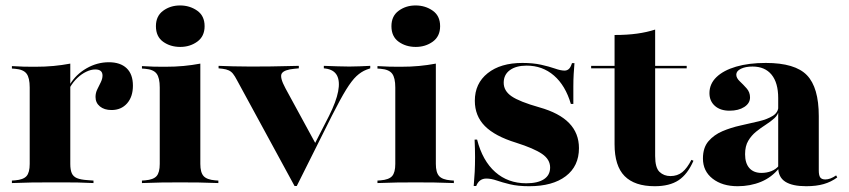

<svg xmlns="http://www.w3.org/2000/svg" viewBox="-20 -655 3038 687"><path d="M158.9 -2.4Q121.8 -2.4 93.1 -2Q64.5 -1.6 22.6 0V-8.9L33.9 -9.7Q63.7 -12.1 75 -25Q86.3 -37.9 86.3 -68.5V-209.7H231.5V-68.5Q231.5 -47.6 236.7 -35.5Q241.9 -23.4 255.2 -17.7Q268.5 -12.1 292.7 -10.5L314.5 -8.9V0Q283.1 -1.6 258.9 -2Q234.7 -2.4 211.3 -2.4Q187.9 -2.4 158.9 -2.4ZM86.3 -209.7V-341.9Q86.3 -376.6 75 -391.5Q63.7 -406.5 33.9 -408.9L22.6 -409.7V-418.5Q48.4 -416.9 65.3 -416.5Q82.3 -416.1 104.8 -416.1Q141.9 -416.1 171.8 -419Q201.6 -421.8 231.5 -427.4V-418.5V-209.7ZM379 -261.3Q353.2 -261.3 337.5 -274.2Q321.8 -287.1 321.8 -308.1Q321.8 -322.6 328.2 -335.5Q334.7 -348.4 340.7 -360.9Q346.8 -373.4 346.8 -384.7Q346.8 -406.5 321 -406.5Q305.6 -406.5 288.7 -398.4Q271.8 -390.3 256.9 -376.2Q241.9 -362.1 230.6 -342.7L229.8 -352.4Q251.6 -388.7 289.5 -410.5Q327.4 -432.3 369.4 -432.3Q410.5 -432.3 433.1 -410.9Q455.6 -389.5 455.6 -348.4Q455.6 -308.9 434.7 -285.1Q413.7 -261.3 379 -261.3Z M551.6 -209.7V-341.9Q551.6 -376.6 540.3 -391.5Q529 -406.5 499.2 -408.9L487.9 -409.7V-418.5Q513.7 -416.9 530.6 -416.5Q547.6 -416.1 570.2 -416.1Q607.3 -416.1 637.1 -419Q666.9 -421.8 696.8 -427.4V-418.5V-209.7ZM624.2 -2.4Q587.1 -2.4 558.5 -2Q529.8 -1.6 487.9 0V-8.9L499.2 -9.7Q529 -12.1 540.3 -25Q551.6 -37.9 551.6 -68.5V-209.7H696.8V-68.5Q696.8 -37.9 708.5 -25Q720.2 -12.1 750 -9.7L761.3 -8.9V0Q720.2 -1.6 691.1 -2Q662.1 -2.4 624.2 -2.4ZM625 -487.1Q589.5 -487.1 563.7 -505.6Q537.9 -524.2 537.9 -561.3Q537.9 -597.6 563.7 -616.5Q589.5 -635.5 624.2 -635.5Q658.9 -635.5 685.5 -616.9Q712.1 -598.4 712.1 -561.3Q712.1 -525 685.9 -506Q659.7 -487.1 625 -487.1Z M1033.9 10.5 828.2 -367.7Q820.2 -383.1 813.7 -391.1Q807.3 -399.2 798.4 -403.2Q789.5 -407.3 776.6 -408.9L762.1 -410.5V-419.4Q784.7 -418.5 814.1 -417.7Q843.5 -416.9 874.2 -416.9H880.6H884.7Q918.5 -416.9 950 -417.3Q981.5 -417.7 1007.3 -418.5Q1033.1 -419.4 1049.2 -419.4V-410.5L1033.1 -408.9Q996.8 -405.6 988.3 -392.3Q979.8 -379 1001.6 -338.7L1110.5 -138.7L1103.2 -134.7L1157.3 -240.3Q1183.1 -291.9 1189.9 -327.8Q1196.8 -363.7 1185.9 -384.7Q1175 -405.6 1145.2 -409.7L1138.7 -410.5V-419.4Q1169.4 -418.5 1188.7 -417.7Q1208.1 -416.9 1229.8 -416.9Q1250 -416.9 1266.5 -417.7Q1283.1 -418.5 1304.8 -419.4V-410.5L1291.1 -405.6Q1272.6 -398.4 1255.6 -382.7Q1238.7 -366.9 1218.5 -334.3Q1198.4 -301.6 1167.7 -241.1L1041.9 10.5Z M1394.4 -209.7V-341.9Q1394.4 -376.6 1383.1 -391.5Q1371.8 -406.5 1341.9 -408.9L1330.6 -409.7V-418.5Q1356.5 -416.9 1373.4 -416.5Q1390.3 -416.1 1412.9 -416.1Q1450 -416.1 1479.8 -419Q1509.7 -421.8 1539.5 -427.4V-418.5V-209.7ZM1466.9 -2.4Q1429.8 -2.4 1401.2 -2Q1372.6 -1.6 1330.6 0V-8.9L1341.9 -9.7Q1371.8 -12.1 1383.1 -25Q1394.4 -37.9 1394.4 -68.5V-209.7H1539.5V-68.5Q1539.5 -37.9 1551.2 -25Q1562.9 -12.1 1592.7 -9.7L1604 -8.9V0Q1562.9 -1.6 1533.9 -2Q1504.8 -2.4 1466.9 -2.4ZM1467.7 -487.1Q1432.3 -487.1 1406.5 -505.6Q1380.6 -524.2 1380.6 -561.3Q1380.6 -597.6 1406.5 -616.5Q1432.3 -635.5 1466.9 -635.5Q1501.6 -635.5 1528.2 -616.9Q1554.8 -598.4 1554.8 -561.3Q1554.8 -525 1528.6 -506Q1502.4 -487.1 1467.7 -487.1Z M1873.4 11.3Q1833.1 11.3 1804.8 4.4Q1776.6 -2.4 1756.9 -9.3Q1737.1 -16.1 1720.2 -16.1Q1694.4 -16.1 1683.9 10.5H1675Q1677.4 -16.1 1678.6 -40.7Q1679.8 -65.3 1679.8 -93.1Q1679.8 -121 1678.2 -155.6H1687.1Q1706.5 -79.8 1752 -39.5Q1797.6 0.8 1862.9 0.8Q1904 0.8 1926.2 -13.7Q1948.4 -28.2 1948.4 -55.6Q1948.4 -84.7 1919.4 -104.4Q1890.3 -124.2 1826.6 -144.4Q1750.8 -167.7 1714.9 -204Q1679 -240.3 1679 -294.4Q1679 -356.5 1725 -393.1Q1771 -429.8 1849.2 -429.8Q1887.1 -429.8 1916.1 -423.4Q1945.2 -416.9 1965.7 -409.7Q1986.3 -402.4 2000 -402.4Q2008.9 -402.4 2015.3 -408.1Q2021.8 -413.7 2026.6 -429H2035.5Q2033.9 -409.7 2032.7 -389.9Q2031.5 -370.2 2031.5 -344.8Q2031.5 -319.4 2031.5 -283.1H2022.6Q2003.2 -349.2 1962.1 -384.7Q1921 -420.2 1864.5 -420.2Q1826.6 -420.2 1804.4 -404Q1782.3 -387.9 1782.3 -358.9Q1782.3 -329.8 1810.5 -310.5Q1838.7 -291.1 1909.7 -271Q1981.5 -250.8 2016.5 -214.5Q2051.6 -178.2 2051.6 -125Q2051.6 -60.5 2004.4 -24.6Q1957.3 11.3 1873.4 11.3Z M2322.6 11.3Q2250.8 11.3 2214.9 -25Q2179 -61.3 2179 -138.7V-209.7H2324.2V-96.8Q2324.2 -54.8 2339.9 -39.9Q2355.6 -25 2379 -25Q2404 -25 2421.4 -39.1Q2438.7 -53.2 2454 -83.1L2461.3 -79.8Q2440.3 -31.5 2408.1 -10.1Q2375.8 11.3 2322.6 11.3ZM2179 -209.7V-529.8Q2224.2 -529.8 2259.3 -534.7Q2294.4 -539.5 2324.2 -549.2V-209.7ZM2095.2 -410.5V-419.4H2437.1V-410.5Z M2764.5 -209.7V-304Q2764.5 -358.9 2740.7 -387.9Q2716.9 -416.9 2672.6 -416.9Q2647.6 -416.9 2631 -408.9Q2614.5 -400.8 2614.5 -387.9Q2614.5 -375.8 2627 -364.1Q2639.5 -352.4 2651.6 -338.7Q2663.7 -325 2663.7 -306.5Q2663.7 -285.5 2643.1 -272.2Q2622.6 -258.9 2590.3 -258.9Q2557.3 -258.9 2537.9 -276.2Q2518.5 -293.5 2518.5 -321.8Q2518.5 -354.8 2543.5 -379Q2568.5 -403.2 2613.7 -416.5Q2658.9 -429.8 2720.2 -429.8Q2825 -429.8 2867.3 -385.9Q2909.7 -341.9 2909.7 -239.5V-209.7ZM2619.4 11.3Q2564.5 11.3 2529.8 -15.7Q2495.2 -42.7 2495.2 -87.9Q2495.2 -126.6 2514.9 -149.6Q2534.7 -172.6 2564.9 -185.5Q2595.2 -198.4 2629.8 -206Q2664.5 -213.7 2695.2 -221Q2725.8 -228.2 2745.6 -240.7Q2765.3 -253.2 2765.3 -275.8L2766.9 -261.3Q2764.5 -244.4 2751.2 -232.3Q2737.9 -220.2 2720.2 -208.9Q2702.4 -197.6 2685.5 -183.9Q2668.5 -170.2 2657.3 -151.2Q2646 -132.3 2646 -103.2Q2646 -71 2661.3 -53.6Q2676.6 -36.3 2704.8 -36.3Q2723.4 -36.3 2739.9 -42.7Q2756.5 -49.2 2766.9 -62.1L2767.7 -53.2Q2741.1 -20.2 2702.8 -4.4Q2664.5 11.3 2619.4 11.3ZM2909.7 -45.2Q2909.7 -27.4 2914.9 -20.2Q2920.2 -12.9 2933.1 -12.9Q2941.9 -12.9 2951.6 -16.5Q2961.3 -20.2 2971.8 -27.4L2975.8 -20.2Q2954 -4 2927.4 3.6Q2900.8 11.3 2864.5 11.3Q2815.3 11.3 2789.9 -4.8Q2764.5 -21 2764.5 -56.5V-209.7H2909.7Z"/></svg>

Font: Playfair 144pt SemiExpanded Black
Style: Regular
Weight: 900
Width: 6
Designer: Claus Eggers Sørensen
Foundry: Claus Eggers Sørensen
Version: Version 2.203